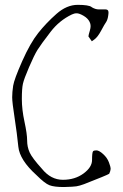

<svg xmlns="http://www.w3.org/2000/svg" viewBox="-20 -711 499 777"><path d="M421.9 -7.8Q413.1 -2 320.3 34.2Q301.8 41 289.1 43Q278.3 44.9 238.3 45.9Q199.2 45.9 180.2 38.6Q161.1 31.2 127.9 -2Q59.6 -63.5 54.2 -117.2Q48.8 -170.9 39.1 -233.9Q29.3 -296.9 29.3 -317.4Q29.3 -337.9 33.2 -363.8Q37.1 -389.6 69.8 -463.4Q102.5 -537.1 134.8 -577.6Q167 -618.2 208.5 -654.8Q250 -691.4 294.4 -691.4Q338.9 -691.4 350.6 -682.6L351.6 -681.6Q366.2 -672.9 379.9 -672.9H394.5Q397.5 -672.9 400.4 -672.9Q412.1 -673.8 416 -669.9Q419.9 -666 418.9 -656.2Q418 -652.3 418 -648.4Q416 -632.8 410.2 -623Q403.3 -613.3 388.7 -585.9Q375 -560.5 361.3 -550.8Q361.3 -550.8 351.6 -543.9L337.9 -563.5Q337.9 -568.4 343.8 -587.9Q346.7 -597.7 346.7 -605.5Q346.7 -614.3 342.8 -622.1Q335.9 -636.7 318.4 -647Q300.8 -657.2 290.5 -657.2Q280.3 -657.2 270.5 -652.3Q219.7 -627.9 184.6 -582Q145.5 -531.2 131.8 -509.3Q118.2 -487.3 97.7 -439.5Q77.1 -391.6 72.8 -372.1Q68.4 -352.5 68.4 -310.1Q68.4 -267.6 79.1 -218.3Q89.8 -168.9 89.8 -142.6Q89.8 -116.2 100.1 -93.8Q110.4 -71.3 149.4 -28.3Q185.5 16.6 234.4 16.6Q283.2 16.6 317.9 -8.8Q352.5 -34.2 352.5 -63.5Q352.5 -92.8 356.4 -98.6Q359.4 -102.5 370.1 -102.5Q380.9 -102.5 397.5 -87.4Q414.1 -72.3 420.9 -53.7Q427.7 -35.2 427.7 -29.8Q427.7 -24.4 425.8 -17.6Q422.9 -8.8 421.9 -7.8Z"/></svg>

Font: Drukaatie burti
Style: Thin
Weight: 100
Version: Version 0.14